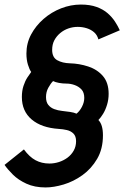

<svg xmlns="http://www.w3.org/2000/svg" viewBox="-26 -735 552 843"><path d="M406 -208Q426 -188 426 -141Q426 -81 400.5 -37.5Q375 6 336 34Q297 62 253.5 75Q210 88 174 88Q126 88 90 71.5Q54 55 30.5 31.5Q7 8 -6 -11L79 -79Q103 -46 130 -31.5Q157 -17 191 -17Q212 -17 232.5 -23.5Q253 -30 270 -42.5Q287 -55 297.5 -73.5Q308 -92 308 -115Q308 -137 296.5 -148.5Q285 -160 267.5 -164Q250 -168 232 -169Q156 -174 113 -210.5Q70 -247 70 -309Q70 -336 77 -357.5Q84 -379 94 -394.5Q104 -410 111 -419Q103 -430 96.5 -451.5Q90 -473 90 -500Q90 -545 110.5 -583.5Q131 -622 165.5 -652Q200 -682 242.5 -698.5Q285 -715 329 -715Q369 -715 398 -704.5Q427 -694 446.5 -677Q466 -660 479 -640Q492 -620 500 -602L406 -562Q401 -581 387.5 -593Q374 -605 355 -611Q336 -617 315 -617Q294 -617 274 -610Q254 -603 238 -589.5Q222 -576 212.5 -558Q203 -540 203 -516Q203 -483 225.5 -470.5Q248 -458 281 -457Q322 -456 361.5 -443Q401 -430 426 -401Q451 -372 451 -323Q451 -298 444 -275Q437 -252 426.5 -235Q416 -218 406 -208ZM176 -309Q176 -287 186 -274.5Q196 -262 212 -256Q228 -250 246.5 -248Q265 -246 282 -243.5Q299 -241 310 -236Q324 -247 334 -266.5Q344 -286 344 -305Q344 -329 332 -342Q320 -355 302 -361.5Q284 -368 266 -368Q249 -368 233 -371Q217 -374 207 -379Q196 -368 186 -349.5Q176 -331 176 -309Z"/></svg>

Font: Raleway Thin SemiBold
Style: Italic
Weight: 600
Italic angle: -12°
Version: Version 4.026